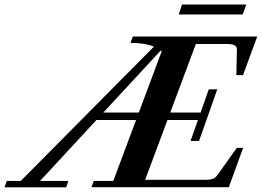

<svg xmlns="http://www.w3.org/2000/svg" viewBox="-90 -824 1152 845"><path d="M696.8 -760.3 710.9 -804.2H994.1L978 -760.3ZM-70.3 0.5 -60.1 -27.8H1.5L587.4 -618.7Q547.9 -635.3 484.4 -635.3L494.6 -663.1H1042L979.5 -493.2H950.2L952.6 -606Q952.6 -619.6 941.9 -625Q931.2 -630.4 906.2 -630.4H772L659.2 -328.6H793L828.6 -430.7H866.2L786.1 -203.6H748.5L781.2 -295.9H647L548.8 -32.7H814.5Q836.9 -32.7 848.4 -37.8Q859.9 -43 869.6 -57.1L952.1 -173.3H980L917 0H312.5L322.8 -27.8H408.7L508.8 -295.9H334.5L86.4 -27.8H210.9L201.2 0.5ZM621.6 -598.1Q620.1 -599.6 617.2 -601.6L364.7 -328.6H521Z"/></svg>

Font: Elstob 14pt
Style: Bold Italic
Weight: 700
Italic angle: -20°
Designer: Peter S. Baker
Version: Version 1.015